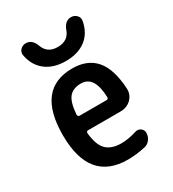

<svg xmlns="http://www.w3.org/2000/svg" viewBox="-186 -859 872 970"><g transform="rotate(-30 250.0 -374.0)"><path d="M257.8 -442.4Q210.9 -442.4 188 -414.6Q165 -386.7 160.2 -317.4Q160.2 -305.7 170.9 -304.7H328.1Q338.9 -304.7 338.9 -316.4Q335 -442.4 257.8 -442.4ZM272.5 9.8Q48.8 9.8 48.3 -260.3Q47.9 -530.3 257.8 -530.3Q344.7 -530.3 392.1 -476.1Q439.5 -421.9 446.3 -304.7Q448.2 -268.6 423.3 -244.1Q398.4 -219.7 361.3 -219.7H170.9Q166 -219.7 163.1 -215.8Q160.2 -211.9 161.1 -208Q168 -136.7 197.8 -107.4Q227.5 -78.1 285.2 -78.1Q325.2 -78.1 376 -93.8Q391.6 -98.6 405.8 -88.9Q419.9 -79.1 419.9 -61.5Q419.9 -40 406.7 -22.9Q393.6 -5.9 374 -2Q320.3 9.8 272.5 9.8ZM329.1 -712.9Q345.7 -757.8 381.8 -757.8Q400.4 -757.8 413.6 -744.6Q426.8 -731.4 423.8 -712.9Q412.1 -647.5 366.7 -612.8Q321.3 -578.1 250 -578.1Q178.7 -578.1 133.3 -613.3Q87.9 -648.4 76.2 -712.9Q73.2 -730.5 85.9 -744.1Q98.6 -757.8 118.2 -757.8Q154.3 -757.8 170.9 -712.9Q189.5 -660.2 250 -660.2Q310.5 -660.2 329.1 -712.9Z"/></g></svg>

Font: Rounded-X Mgen+ 2m medium
Style: Regular
Weight: 500
Designer: [Source Han Sans]
Ryoko NISHIZUKA  (kana & ideographs); Paul D. Hunt (Latin, Greek & Cyrillic); Wenlong ZHANG  (bopomofo
Version: Version 1.059.20150602